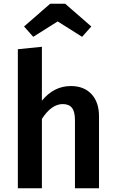

<svg xmlns="http://www.w3.org/2000/svg" viewBox="-20 -1002 616 1022"><path d="M507 0H379V-363Q379 -408 363 -428Q347 -448 314 -448Q254 -448 203 -369V0H75V-740L203 -753V-466Q267 -544 357 -544Q427 -544 467 -501Q507 -458 507 -383ZM417 -806 287 -888 157 -806 108 -861 247 -982H327L466 -861Z"/></svg>

Font: Trujillo Medium
Style: Regular
Weight: 500
Designer: Fira Sans original fonts by bBox Type GmbH, Carrois Corporate GbR, & Edenspiekermann AG / Changes by Cristiano Sobral
Foundry: Fira Sans original fonts by bBox Type GmbH, Carrois Corporate GbR, & Edenspiekermann AG / Changes by Cristiano Sobral
Version: Version 4.301;October 17, 2021;FontCreator 14.0.0.2814 64-bi